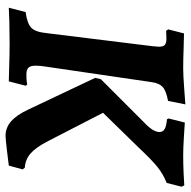

<svg xmlns="http://www.w3.org/2000/svg" viewBox="-18 -672 704 709"><g transform="rotate(90 334.5 -317.0)"><path d="M152 -550Q152 -567 145.5 -573Q139 -579 122 -579L93 -578L88 -586L103 -644Q119 -644 159.5 -642.5Q200 -641 232 -641Q258 -641 304 -644.5Q350 -648 365 -649L352 -585Q315 -578 301 -565.5Q287 -553 283 -526L225 -130Q222 -111 222 -97Q222 -77 229.5 -69.5Q237 -62 254 -62Q268 -62 278.5 -63Q289 -64 292 -65L296 -59L280 3Q264 3 222.5 1.5Q181 0 142 0Q98 0 59.5 1Q21 2 8 3L24 -59Q67 -65 82.5 -80.5Q98 -96 102 -138L150 -527Q152 -545 152 -550ZM432 -497Q467 -530 467 -553Q467 -566 456 -572.5Q445 -579 420 -581L417 -587L432 -647Q445 -646 486 -643.5Q527 -641 552 -641Q585 -641 618.5 -642.5Q652 -644 664 -645L669 -635L655 -580Q622 -567 595 -545Q568 -523 524 -476L396 -345L500 -143Q523 -98 545.5 -78Q568 -58 599 -56L605 -48L591 3Q576 5 534 10Q492 15 481 15Q451 15 427.5 -5.5Q404 -26 384 -69L267 -316L272 -337Z"/></g></svg>

Font: Alegreya SC
Style: Bold Italic
Weight: 700
Italic angle: -7°
Designer: Juan Pablo del Peral
Foundry: Huerta Tipografica
Version: Version 2.007; ttfautohint (v1.6)